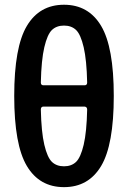

<svg xmlns="http://www.w3.org/2000/svg" viewBox="-20 -770 540 810"><path d="M163.1 -320.3Q152.3 -320.3 152.3 -307.6Q154.3 -212.9 167 -159.2Q179.7 -105.5 199.2 -86.9Q218.8 -68.4 250 -68.4Q281.2 -68.4 300.8 -86.9Q320.3 -105.5 333 -159.2Q345.7 -212.9 347.7 -307.6Q347.7 -319.3 336.9 -320.3ZM152.3 -421.9Q152.3 -410.2 163.1 -410.2H336.9Q347.7 -410.2 347.7 -421.9Q345.7 -516.6 333 -570.8Q320.3 -625 300.8 -643.6Q281.2 -662.1 250 -662.1Q218.8 -662.1 199.2 -643.6Q179.7 -625 167 -570.8Q154.3 -516.6 152.3 -421.9ZM406.7 -69.8Q353.5 19.5 250 19.5Q146.5 19.5 93.3 -69.8Q40 -159.2 40 -365.2Q40 -571.3 93.3 -660.6Q146.5 -750 250 -750Q353.5 -750 406.7 -660.6Q460 -571.3 460 -365.2Q460 -159.2 406.7 -69.8Z"/></svg>

Font: Rounded-X Mgen+ 1m medium
Style: Regular
Weight: 500
Designer: [Source Han Sans]
Ryoko NISHIZUKA  (kana & ideographs); Paul D. Hunt (Latin, Greek & Cyrillic); Wenlong ZHANG  (bopomofo
Version: Version 1.059.20150602